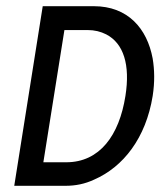

<svg xmlns="http://www.w3.org/2000/svg" viewBox="-20 -600 518 620"><path d="M26 0H191C224 0 254 -6 284 -20C378 -61 451 -154 473 -290C480 -335 479 -375 473 -411C455 -508 393 -580 283 -580H118ZM120 -76 188 -503H262C286 -503 305 -498 323 -489C379 -460 401 -391 385 -290C365 -163 302 -76 194 -76Z"/></svg>

Font: Charger Sport
Style: SeBdNrwObl
Weight: 600
Designer: Jasper
Foundry: Cannot Into Space Fonts
Version: Version 1.1